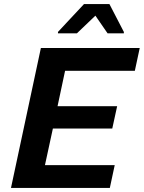

<svg xmlns="http://www.w3.org/2000/svg" viewBox="-20 -924 707 944"><path d="M34 0 181 -688H667L643 -576H300L263 -402H556L532 -292H240L201 -112H544L520 0ZM265 -760V-767L393 -904H518L589 -767V-760H509L449 -847L358 -760Z"/></svg>

Font: Saira SemiBold
Style: Italic
Weight: 600
Italic angle: -12°
Designer: Hector Gatti with collaboration of the Omnibus-Type team
Foundry: Omnibus-Type
Version: Version 1.100; ttfautohint (v1.8.3)